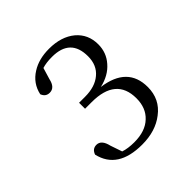

<svg xmlns="http://www.w3.org/2000/svg" viewBox="-130 -995 636 636"><g transform="rotate(-45 188.5 -676.5)"><path d="M119 -826Q112 -793 88 -793Q69 -793 62 -812Q71 -854 108 -877Q141 -898 189 -898Q246 -898 281 -869Q315 -840 315 -793Q315 -754 290 -726Q265 -697 221 -687Q331 -672 331 -577Q331 -520 287 -487Q246 -455 183 -455Q69 -455 49 -542Q56 -562 75 -562Q98 -562 106 -527L120 -486Q141 -479 170 -479Q222 -479 250 -506Q278 -532 278 -577Q278 -673 164 -673H133V-701H161Q208 -701 235 -724Q263 -747 263 -789Q263 -872 177 -872Q150 -872 131 -866Z"/></g></svg>

Font: Source Han Serif SC ExtraLight
Style: Regular
Weight: 250
Designer: Ryoko NISHIZUKA  (kana & ideographs); Frank Grießhammer (Latin, Greek & Cyrillic); Wenlong ZHANG  (bopomofo); Sandoll Co
Foundry: Adobe Systems Incorporated
Version: Version 1.001 October 20, 2017